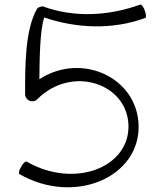

<svg xmlns="http://www.w3.org/2000/svg" viewBox="-20 -809 694 834"><path d="M141 -771C89 -680 89 -527 89 -400C89 -383 103 -369 120 -369C129 -369 136 -372 142 -378C292 -528 532 -447 538 -266C544 -81 302 12 96 -107C91 -110 80 -100 72 -85C63 -70 60 -56 64 -53C304 85 590 -40 582 -267C575 -472 335 -584 151 -465C152 -552 153 -676 172 -733C315 -685 469 -679 611 -731C616 -732 615 -747 609 -763C603 -780 594 -791 589 -789C453 -740 304 -731 167 -781C163 -782 158 -781 153 -778C148 -778 144 -775 141 -771Z"/></svg>

Font: Nupuram ExtraLight
Style: Regular
Weight: 200
Designer: Santhosh Thottingal (santhosh.thottingal@gmail.com)
Foundry: SMC
Version: Version 1.000